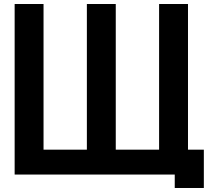

<svg xmlns="http://www.w3.org/2000/svg" viewBox="-20 -817 1040 957"><path d="M851 53H53V-797H197V-71H413V-797H557V-71H773V-797H917V-71H996V120H851Z"/></svg>

Font: LINE Seed JP_TTF Bold
Style: Regular
Weight: 700
Designer: LINE & Fontrix & Fontworks
Version: Version 1.009